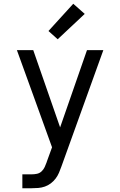

<svg xmlns="http://www.w3.org/2000/svg" viewBox="-20 -787 640 1022"><path d="M99 215V141H148Q163 141 177 138Q191 135 201.5 125Q212 115 218 102Q224 89 229 75V74L257 -3L158 -277L70 -520H157L300 -109L443 -520H530L307 99Q301 116 294 132.5Q287 149 276 163.5Q265 178 250.5 189Q236 200 219 206Q202 212 184 213.5Q166 215 148 215ZM287 -578 238 -622 370 -767 431 -713Z"/></svg>

Font: Nova
Style: Regular
Weight: 400
Monospace: yes
Designer: Belleve Invis
Foundry: Belleve Invis
Version: Version 24.1.4; ttfautohint (v1.8.4)